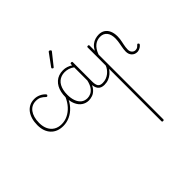

<svg xmlns="http://www.w3.org/2000/svg" viewBox="-382 -1252 2587 2587"><g transform="rotate(-45 911.5 42.0)"><path d="M316 17Q204 17 139.5 -51.5Q75 -120 75 -239Q75 -300 89.5 -351Q104 -402 132 -439.5Q160 -477 201 -498Q242 -519 296 -519Q342 -519 384.5 -499Q427 -479 455 -446Q457 -442 457.5 -437Q458 -432 450 -424Q443 -417 437 -418.5Q431 -420 427 -424Q397 -454 367 -469.5Q337 -485 292 -485Q252 -485 219 -469Q186 -453 162.5 -421.5Q139 -390 126 -345Q113 -300 113 -243Q113 -173 138 -122Q163 -71 208.5 -43.5Q254 -16 317 -16Q326 -16 331 -11Q336 -6 336 0.5Q336 7 331 12Q326 17 316 17Z M316 17Q307 17 302.5 12Q298 7 298 0.5Q298 -6 303 -11Q308 -16 317 -16Q378 -16 434 -43Q490 -70 535.5 -120Q581 -170 611 -239Q615 -247 622 -247Q629 -247 634 -241.5Q639 -236 635 -226Q604 -148 554 -93.5Q504 -39 442.5 -11Q381 17 316 17Z M803 17Q748 17 704 -13Q660 -43 635 -100.5Q610 -158 610 -239Q610 -288 619.5 -330.5Q629 -373 648 -407.5Q667 -442 695 -467Q723 -492 760 -505.5Q797 -519 843 -519Q880 -519 913.5 -508Q947 -497 983 -474V-436Q944 -464 909.5 -474.5Q875 -485 840 -485Q805 -485 775.5 -474.5Q746 -464 722.5 -444Q699 -424 683 -394.5Q667 -365 658.5 -327Q650 -289 650 -243Q650 -178 668 -127Q686 -76 722 -47Q758 -18 811 -18Q844 -18 876.5 -33.5Q909 -49 935.5 -86Q962 -123 977 -188L997 -154Q977 -82 943 -45Q909 -8 872 4.5Q835 17 803 17ZM1101 17Q1068 17 1044 7Q1020 -3 1005.5 -22Q991 -41 984 -68Q977 -95 977 -128V-500Q977 -508 981.5 -511.5Q986 -515 996 -515Q1005 -515 1009 -511.5Q1013 -508 1013 -500V-129Q1013 -74 1031.5 -46Q1050 -18 1101 -18Q1107 -18 1111 -12.5Q1115 -7 1115 -0.5Q1115 6 1112 11.5Q1109 17 1101 17Z M1097 17Q1088 17 1083 11.5Q1078 6 1078 -0.5Q1078 -7 1083 -12.5Q1088 -18 1097 -18Q1136 -18 1168 -30Q1200 -42 1225 -62Q1250 -82 1268 -106.5Q1286 -131 1295 -156Q1298 -165 1305.5 -165Q1313 -165 1318 -158.5Q1323 -152 1320 -143Q1311 -117 1292.5 -89Q1274 -61 1246.5 -37Q1219 -13 1181.5 2Q1144 17 1097 17Z M772 -630Q767 -630 760 -636Q753 -642 753 -648Q753 -650 754.5 -652.5Q756 -655 757 -658L882 -829Q885 -833 888 -834.5Q891 -836 895 -836Q900 -836 906 -832.5Q912 -829 916.5 -824Q921 -819 921 -814Q921 -811 920 -809Q919 -807 917 -804L783 -636Q779 -630 772 -630Z M1312 920Q1303 920 1299 916.5Q1295 913 1295 905V-500Q1295 -508 1299.5 -511.5Q1304 -515 1313 -515Q1323 -515 1327 -511.5Q1331 -508 1331 -500V-400Q1357 -449 1389.5 -474.5Q1422 -500 1456.5 -509.5Q1491 -519 1523 -519Q1574 -519 1610.5 -495Q1647 -471 1666.5 -426.5Q1686 -382 1686 -320Q1686 -296 1683 -273.5Q1680 -251 1675.5 -229Q1671 -207 1666.5 -185.5Q1662 -164 1659 -142.5Q1656 -121 1656 -98Q1656 -62 1676.5 -40Q1697 -18 1725 -18Q1736 -18 1747 -21Q1758 -24 1769.5 -32Q1781 -40 1792 -53Q1797 -59 1803 -60Q1809 -61 1815 -55Q1820 -51 1822 -44.5Q1824 -38 1820 -33Q1809 -17 1792.5 -6Q1776 5 1758.5 11Q1741 17 1725 17Q1679 17 1648.5 -14.5Q1618 -46 1618 -98Q1618 -120 1621 -142Q1624 -164 1628 -185.5Q1632 -207 1636 -229Q1640 -251 1643 -273.5Q1646 -296 1646 -320Q1646 -400 1611.5 -442Q1577 -484 1516 -484Q1488 -484 1461 -475.5Q1434 -467 1410 -448.5Q1386 -430 1366 -400Q1346 -370 1331 -328V905Q1331 913 1326.5 916.5Q1322 920 1312 920Z"/></g></svg>

Font: Playwrite BE WAL Thin
Style: Regular
Weight: 250
Version: Version 1.002